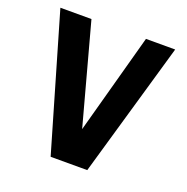

<svg xmlns="http://www.w3.org/2000/svg" viewBox="-119 -766 852 877"><g transform="rotate(20 307.0 -327.5)"><path d="M219 0 28 -655H179L311 -168L444 -655H586L397 0Z"/></g></svg>

Font: Intel One Mono
Style: Bold
Weight: 700
Monospace: yes
Designer: Fred Shallcrass
Foundry: Frere-Jones Type LLC
Version: Version 1.400;hotconv 1.1.0;makeotfexe 2.6.0;FJTRelease1.4